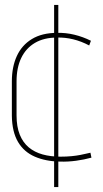

<svg xmlns="http://www.w3.org/2000/svg" viewBox="-20 -643 418 777"><path d="M199 114H216V-623H199ZM341 -459 348 -478Q316 -494 281 -502.5Q246 -511 211 -510Q150 -510 109 -485Q68 -460 48 -416Q28 -372 28 -314V-174Q29 -109 53 -68.5Q77 -28 121 -9Q165 10 223 11Q255 12 288 7.5Q321 3 350 -5L346 -25Q341 -24 330.5 -21.5Q320 -19 305 -16Q290 -13 269.5 -11Q249 -9 225 -9Q185 -9 152.5 -18Q120 -27 96.5 -46.5Q73 -66 60 -98Q47 -130 47 -176V-314Q47 -369 66 -408.5Q85 -448 121.5 -469.5Q158 -491 211 -491Q243 -492 276 -484Q309 -476 341 -459Z"/></svg>

Font: Advent Pro Thin
Style: Regular
Weight: 250
Version: Version 3.000